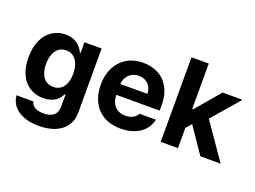

<svg xmlns="http://www.w3.org/2000/svg" viewBox="-130 -1003 2001 1508"><g transform="rotate(20 870.5 -248.5)"><path d="M49.9 43.5H191.9Q198.5 74.7 225.9 90Q253.2 105.2 297.7 105.2Q350.9 105.2 380.4 80.9Q409.9 56.5 409.9 3.7V-93.8H403.6L402.7 -91.3Q390.6 -67.2 372 -49.1Q353.3 -31 322.9 -19.1Q292.5 -7.3 252.1 -7.3Q191 -7.3 142.2 -36.5Q93.4 -65.8 64.9 -124.4Q36.5 -183.1 36.5 -268.6Q36.5 -355.3 65.3 -415.9Q94.1 -476.5 142.9 -506.8Q191.6 -537.1 252 -537.1Q290.9 -537.1 319.7 -525Q348.4 -513 366.8 -494.5Q385.1 -476 398.5 -451.5L403.4 -441.3H409.1V-530.3H552.5V5.8Q552.5 71.2 519.9 117.4Q487.4 163.5 429.3 186.8Q371.2 210 294.4 210Q223.2 210 169.2 189.4Q115.1 168.9 84.7 131.4Q54.2 94 49.9 43.5ZM410.8 -267.3Q410.8 -314.4 397.3 -349.3Q383.9 -384.2 358.5 -402.9Q333.1 -421.6 297 -421.6Q260.9 -421.6 235.5 -402.3Q210.2 -382.9 197 -348.1Q183.9 -313.2 183.9 -267.3Q183.9 -221.1 197 -187.4Q210.2 -153.7 235.5 -135.2Q260.9 -116.7 297 -116.7Q332.7 -116.7 358.3 -134.8Q383.9 -152.8 397.3 -186.6Q410.8 -220.3 410.8 -267.3Z M643.2 -262.4Q643.2 -344 675.1 -406.4Q707.1 -468.9 765.1 -503Q823.2 -537.1 900 -537.1Q971.6 -537.1 1027.8 -507.1Q1084 -477.2 1116.2 -416.5Q1148.4 -355.8 1148.4 -268.6V-227.9H702.4V-318.5H1012.1Q1012.1 -350.8 998.1 -375.7Q984.1 -400.7 959.1 -415Q934.1 -429.2 902.2 -429.2Q868.6 -429.2 842.3 -413.7Q816 -398.2 801.2 -371.5Q786.3 -344.8 785.8 -313V-228.1Q785.8 -188.3 800.8 -158.7Q815.7 -129.1 843.5 -113.4Q871.2 -97.7 907.8 -97.7Q932 -97.7 952 -104.7Q972 -111.6 986.1 -123.1Q1000.1 -134.6 1007.1 -150.6H1145Q1134.6 -102.2 1102.8 -65.9Q1071 -29.5 1020.4 -9.7Q969.8 10.2 905.6 10.2Q825.5 10.2 766.3 -22.9Q707.1 -56.1 675.1 -117.6Q643.2 -179.1 643.2 -262.4Z M1370.3 -328H1391.8L1563.8 -530.3H1730.4L1501 -264.4H1467.2L1370.1 -154.8ZM1239.5 -707H1383.7V0H1239.5ZM1412.8 -232 1509 -334.3 1740.3 0H1570.9Z"/></g></svg>

Font: Pretendard GOV Variable
Style: Regular
Weight: 400
Designer: Base glyphs from Inter by Rasmus Andersson; Hangul glyphs from Noto Sans CJK(Source Han Sans) by Jang Soo-young and Kang
Foundry: Kil Hyung-jin
Version: Version 1.307;Glyphs 3.2 (3192)